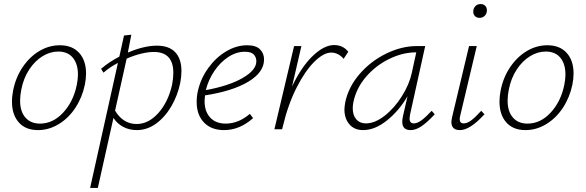

<svg xmlns="http://www.w3.org/2000/svg" viewBox="-20 -637 2885 946"><path d="M39 -136Q39 -163 45 -193Q58 -257 92.5 -307.5Q127 -358 174.5 -386Q222 -414 275 -414Q336 -414 370 -376.5Q404 -339 404 -275Q404 -249 398 -219Q385 -157 351.5 -106Q318 -55 269.5 -25.5Q221 4 167 4Q106 4 72.5 -34Q39 -72 39 -136ZM358 -217Q364 -246 364 -270Q364 -322 339 -352.5Q314 -383 267 -383Q227 -383 189.5 -360Q152 -337 124 -294.5Q96 -252 85 -196Q79 -166 79 -141Q79 -88 105 -58Q131 -28 177 -28Q241 -28 291 -82Q341 -136 358 -217Z M874 -287Q874 -260 868 -228Q855 -166 824 -113Q793 -60 749 -28Q705 4 654 4Q617 4 587 -12Q557 -28 539 -56L462 289H424L561 -327Q522 -307 490 -279L478 -298Q518 -332 568 -358L591 -462L627 -466L610 -378Q690 -412 753 -412Q813 -412 843.5 -379.5Q874 -347 874 -287ZM834 -278Q834 -381 738 -381Q710 -381 675 -372.5Q640 -364 604 -348L547 -92Q564 -62 591 -44Q618 -26 653 -26Q712 -26 760.5 -80.5Q809 -135 828 -220Q834 -252 834 -278Z M1281 -344Q1281 -281 1203.5 -234.5Q1126 -188 990 -167Q988 -147 988 -139Q988 -88 1015.5 -58Q1043 -28 1092 -28Q1155 -28 1211 -76L1227 -55Q1161 4 1084 4Q1021 4 985 -33.5Q949 -71 949 -135Q949 -165 956 -193Q970 -252 1007 -303Q1044 -354 1094.5 -384Q1145 -414 1198 -414Q1241 -414 1261 -394Q1281 -374 1281 -344ZM1186 -382Q1144 -382 1104.5 -356Q1065 -330 1036 -287Q1007 -244 995 -196Q995 -194 994 -193Q1109 -214 1176 -253Q1243 -292 1243 -335Q1243 -355 1230.5 -368.5Q1218 -382 1186 -382Z M1696 -382 1673 -347Q1661 -362 1645 -370Q1629 -378 1612 -378Q1575 -378 1529.5 -333.5Q1484 -289 1441.5 -205.5Q1399 -122 1373 -12L1370 0H1332L1429 -410H1465L1419 -211Q1465 -308 1521 -361.5Q1577 -415 1626 -415Q1670 -415 1696 -382Z M2122 -74Q2086 -35 2057.5 -15.5Q2029 4 2003 4Q1962 4 1962 -37Q1962 -48 1965 -63L1988 -163Q1946 -91 1886.5 -43.5Q1827 4 1769 4Q1726 4 1701.5 -24.5Q1677 -53 1677 -98Q1677 -109 1681 -133Q1697 -209 1752 -272.5Q1807 -336 1883 -373Q1959 -410 2033 -410H2075L2000 -71Q1998 -57 1998 -53Q1998 -29 2019 -29Q2036 -29 2057 -44.5Q2078 -60 2107 -91ZM2009 -278 2031 -379H2029Q1964 -379 1897.5 -346.5Q1831 -314 1783 -258Q1735 -202 1721 -133Q1718 -117 1718 -103Q1718 -69 1735.5 -49Q1753 -29 1783 -29Q1827 -29 1875.5 -67Q1924 -105 1960.5 -163.5Q1997 -222 2009 -278Z M2204 -36Q2204 -42 2208 -62L2291 -410H2329L2248 -69Q2245 -59 2245 -50Q2245 -29 2265 -29Q2282 -29 2302.5 -44.5Q2323 -60 2351 -91L2367 -74Q2296 4 2246 4Q2204 4 2204 -36ZM2312 -585Q2314 -599 2323.5 -608Q2333 -617 2348 -617Q2362 -617 2370.5 -608.5Q2379 -600 2379 -586Q2379 -570 2368.5 -559.5Q2358 -549 2343 -549Q2327 -549 2318.5 -559.5Q2310 -570 2312 -585Z M2441 -136Q2441 -163 2447 -193Q2460 -257 2494.5 -307.5Q2529 -358 2576.5 -386Q2624 -414 2677 -414Q2738 -414 2772 -376.5Q2806 -339 2806 -275Q2806 -249 2800 -219Q2787 -157 2753.5 -106Q2720 -55 2671.5 -25.5Q2623 4 2569 4Q2508 4 2474.5 -34Q2441 -72 2441 -136ZM2760 -217Q2766 -246 2766 -270Q2766 -322 2741 -352.5Q2716 -383 2669 -383Q2629 -383 2591.5 -360Q2554 -337 2526 -294.5Q2498 -252 2487 -196Q2481 -166 2481 -141Q2481 -88 2507 -58Q2533 -28 2579 -28Q2643 -28 2693 -82Q2743 -136 2760 -217Z"/></svg>

Font: Ysabeau Light
Style: Italic
Weight: 300
Italic angle: -12°
Designer: Christian Thalmann (Catharsis Fonts)
Version: Version 0.003